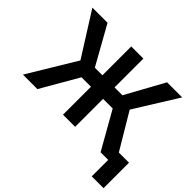

<svg xmlns="http://www.w3.org/2000/svg" viewBox="-192 -999 1447 1447"><g transform="rotate(45 531.5 -275.5)"><path d="M1011.7 0H855.8L687.1 -297.9H584.5V0H455.3V-297.9H354.4L182.5 0H28.1L258.9 -382.1L41.2 -727.3H202.8L374.6 -420.1H455.3V-727.3H584.5V-420.1H668.3L837.4 -727.3H998.2L783.7 -382.5ZM1062.9 175.4H937.1V-95.9H1062.9Z"/></g></svg>

Font: Linik Sans SemiBold
Style: Regular
Weight: 600
Designer: Rasmus Andersson (font), Cristiano Sobral (main changes)
Foundry: rsms
Version: Version 3.018;June 1, 2022;FontCreator 14.0.0.2814 64-bit; t